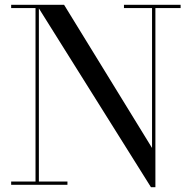

<svg xmlns="http://www.w3.org/2000/svg" viewBox="-20 -770 799 800"><path d="M26.5 -13.5H128V-736.5H26.5V-750H247L613.5 -153.5V-736.5H496.5V-750H732.5V-736.5H627.5V10H609L142 -735V-13.5H261V0H26.5Z"/></svg>

Font: Bodoni Moda 16pt
Style: Regular
Weight: 400
Version: Version 2.3